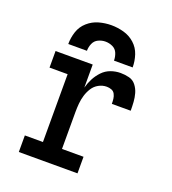

<svg xmlns="http://www.w3.org/2000/svg" viewBox="-135 -846 847 947"><g transform="rotate(20 288.0 -372.0)"><path d="M72 0H380V-87H267V-281Q267 -303 269 -325.5Q271 -348 277.5 -369.5Q284 -391 296 -410Q308 -429 328 -440Q348 -451 370 -451Q383 -451 395 -446.5Q407 -442 413 -430.5Q419 -419 420.5 -406Q422 -393 422 -380H521Q521 -403 519.5 -425.5Q518 -448 512 -469.5Q506 -491 492 -509Q478 -527 456 -532.5Q434 -538 411 -538Q385 -538 360 -529Q335 -520 316.5 -500.5Q298 -481 286 -458Q274 -435 267 -409V-530H72V-443H167V-87H72ZM119 -584H217Q217 -604 225 -622.5Q233 -641 251 -649.5Q269 -658 288 -658Q308 -658 326 -649.5Q344 -641 351.5 -622.5Q359 -604 359 -584H457Q457 -617 446.5 -649Q436 -681 411 -703.5Q386 -726 353.5 -735Q321 -744 288 -744Q255 -744 223 -735Q191 -726 165.5 -703.5Q140 -681 129.5 -649Q119 -617 119 -584Z"/></g></svg>

Font: Iosevka Sparkle Medium
Style: Regular
Weight: 500
Designer: Belleve Invis
Foundry: Belleve Invis
Version: Version 4.5.0; ttfautohint (v1.8.3)